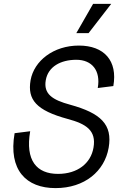

<svg xmlns="http://www.w3.org/2000/svg" viewBox="-20 -950 676 986"><path d="M265 16C415 16 517 -71 538 -191C559 -311 497 -369 341 -412C248 -437 203 -468 215 -538C227 -608 292 -643 372 -643C452 -643 498 -588 482 -498L562 -508C585 -638 515 -716 385 -716C255 -716 155 -638 137 -538C120 -438 166 -383 328 -339C421 -314 476 -281 460 -191C446 -111 378 -57 278 -57C168 -57 109 -126 135 -276L55 -266C22 -76 115 16 265 16ZM372 -780H435L551 -930H458Z"/></svg>

Font: Uncut Sans
Style: Italic
Weight: 400
Italic angle: -10°
Designer: Kasper Nordkvist
Foundry: Uncut Type
Version: Version 1.111;FEAKit 1.0